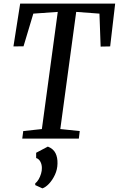

<svg xmlns="http://www.w3.org/2000/svg" viewBox="-20 -763 654 1057"><path d="M102.5 0 108 -41.5 210.5 -52.5 298 -697.5 163.5 -688 109.5 -508 54 -507.5 91 -743H614L586.5 -507.5L534 -506.5L527.5 -688L399.5 -697.5L312 -52.5L419 -41.5L414 0ZM174 256V246.5Q184.5 238.5 192.8 224.2Q201 210 206 193.2Q211 176.5 210.5 161.5Q210.5 142.5 202.2 127Q194 111.5 179 107V78L243.5 44Q273.5 56 285.5 80Q297.5 104 296.5 137.5Q296 170 282.5 199Q269 228 250.2 248Q231.5 268 213.5 274Z"/></svg>

Font: Merriweather 24pt SemiCondensed
Style: Italic
Weight: 400
Width: 4
Italic angle: -7.8°
Designer: Eben Sorkin
Foundry: Eben Sorkin
Version: Version 2.101